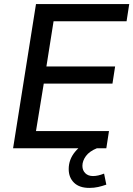

<svg xmlns="http://www.w3.org/2000/svg" viewBox="-20 -725 652 939"><path d="M44 0 156 -705H612L599 -621H242L207 -400H543L530 -316H194L156 -84H513L500 0ZM417 194Q368 194 342 168.5Q316 143 316 102Q316 55 347 17.5Q378 -20 425 -39L454 0Q417 15 400 38.5Q383 62 383 86Q383 108 397 122Q411 136 435 136Q459 136 489 124L500 178Q480 185 460 189.5Q440 194 417 194Z"/></svg>

Font: Nunito Sans SemiBold
Style: Italic
Weight: 600
Italic angle: -9°
Designer: Vernon Adams
Foundry: Vernon Adams
Version: Version 3.006; ttfautohint (v1.8.3)